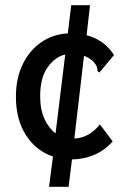

<svg xmlns="http://www.w3.org/2000/svg" viewBox="-20 -643 490 736"><path d="M243 73H168L183 -43Q118 -65 79.5 -125Q41 -185 41 -272Q41 -343 67 -396.5Q93 -450 138 -481Q183 -512 240 -515L253 -623H325L312 -508Q380 -490 417 -432L367 -372L361 -365L354 -370Q354 -378 351.5 -386Q349 -394 339 -406Q322 -422 302 -429L265 -112Q292 -113 316.5 -126Q341 -139 363 -166L412 -101Q380 -65 339 -48.5Q298 -32 256 -32ZM134 -274Q134 -223 150.5 -187Q167 -151 193 -132L230 -434Q191 -425 162.5 -385Q134 -345 134 -274Z"/></svg>

Font: Inconsolata SemiCondensed SemiBold
Style: Regular
Weight: 600
Width: 4
Monospace: yes
Designer: Raph Levien, Cyreal, Brenton Simpson
Foundry: Raph Levien, Cyreal, Google
Version: Version 3.001; ttfautohint (v1.8.2.53-6de2)